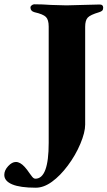

<svg xmlns="http://www.w3.org/2000/svg" viewBox="-105 -675 501 895"><path d="M-85 140Q-85 119 -67 99.5Q-49 80 -31 80Q-11 80 10 103Q21 115 33 133Q35 135 40.5 143Q46 151 50.5 154.5Q55 158 60 158Q122 158 122 -9V-551Q122 -583 109 -596Q96 -609 56 -618Q37 -623 37 -640Q37 -646 43 -650.5Q49 -655 55 -655Q92 -655 133 -652Q187 -650 205 -650Q224 -650 280 -652Q338 -654 360 -654Q376 -654 376 -639Q376 -630 371.5 -625.5Q367 -621 357 -618Q316 -606 304 -593Q292 -580 292 -550V-94Q292 -58 269.5 -4.5Q247 49 211 97Q176 144 137.5 172Q99 200 62 200Q-11 200 -48 184.5Q-85 169 -85 140Z"/></svg>

Font: EB Garamond ExtraBold
Style: Regular
Weight: 800
Designer: Georg Duffner and Octavio Pardo
Foundry: Georg Duffner
Version: Version 1.000